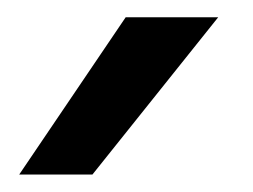

<svg xmlns="http://www.w3.org/2000/svg" viewBox="-20 -763 290 220"><path d="M2 -563 124 -743.2H230L85.9 -563Z"/></svg>

Font: Miedinger*
Style: Bold
Weight: 700
Version: Version 001.000